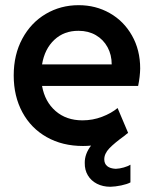

<svg xmlns="http://www.w3.org/2000/svg" viewBox="-20 -548 588 731"><path d="M32.2 -260.7Q32.2 -340.3 65.2 -401.1Q98.1 -461.9 154.5 -495.1Q210.9 -528.3 279.3 -528.3Q344.7 -528.3 397.9 -498Q451.2 -467.8 482.4 -412.8Q513.7 -357.9 513.7 -287.1Q513.2 -255.9 505.9 -220.7H140.1Q150.9 -160.6 191.7 -125.2Q232.4 -89.8 293.9 -89.8Q333 -89.8 368.4 -103.3Q403.8 -116.7 427.7 -136.7L467.8 -42Q465.3 -40 460.9 -36.9Q456.5 -33.7 454.1 -31.2Q415.5 -3.4 396.2 16.8Q377 37.1 377 58.6Q377 75.2 388.2 84.5Q399.4 93.8 420.9 94.7Q435.1 94.2 451.2 89.6Q467.3 85 476.6 79.1V146.5Q463.9 153.3 441.4 158Q418.9 162.6 400.4 163.1Q371.6 163.1 349.1 151.6Q326.7 140.1 314.5 119.6Q302.2 99.1 302.7 72.3Q302.2 38.1 326.7 6.3Q311.5 7.8 295.9 7.8Q217.8 7.8 158 -25.9Q98.1 -59.6 65.2 -120.6Q32.2 -181.6 32.2 -260.7ZM405.3 -302.7Q405.3 -339.4 389.4 -368.4Q373.5 -397.5 345 -414.1Q316.4 -430.7 279.3 -430.7Q224.1 -431.2 187 -396.5Q149.9 -361.8 140.1 -302.7Z"/></svg>

Font: Reddit Sans Chocolate SemiBold
Style: Regular
Weight: 600
Designer: Stephen Hutchings
Foundry: Reddit
Version: Version 1.011